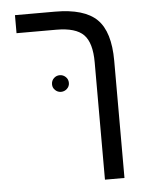

<svg xmlns="http://www.w3.org/2000/svg" viewBox="-55 -645 710 880"><g transform="rotate(-5 300.0 -205.5)"><path d="M481.9 188H392.1V-352.1Q392.1 -441.9 355.7 -479Q319.3 -516.1 230 -516.1H46.9V-599.1H231Q365.7 -599.1 423.8 -542Q481.9 -484.9 481.9 -351.1ZM188.5 -268.1Q188.5 -285.2 200 -296.1Q211.4 -307.1 227.1 -307.1Q242.7 -307.1 254.4 -296.1Q266.1 -285.2 266.1 -268.1Q266.1 -252.4 254.4 -241.5Q242.7 -230.5 227.1 -230.5Q211.4 -230.5 200 -241.5Q188.5 -252.4 188.5 -268.1Z"/></g></svg>

Font: Liberation Mono
Style: Regular
Weight: 400
Monospace: yes
Designer: Steve Matteson
Foundry: Ascender Corporation
Version: Version 2.1.5